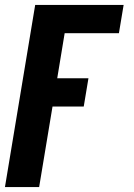

<svg xmlns="http://www.w3.org/2000/svg" viewBox="-20 -550 540 775"><path d="M0 205 122 -530H479L460 -416H241L211 -234H337L318 -120H192L138 205Z"/></svg>

Font: Iosevka Slab Heavy
Style: Italic
Weight: 900
Italic angle: -9°
Monospace: yes
Designer: Belleve Invis
Foundry: Belleve Invis
Version: Version 11.1.0; ttfautohint (v1.8.3)